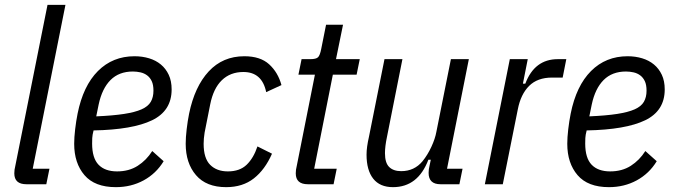

<svg xmlns="http://www.w3.org/2000/svg" viewBox="-20 -760 2782 792"><path d="M89 0Q39 0 39 -45Q39 -53 40 -60Q41 -67 43 -75L176 -740H250L115 -64H184L171 0Z M458 12Q371 12 328.5 -37.5Q286 -87 286 -167Q286 -193 290 -227Q294 -261 300 -291Q323 -406 384 -467Q445 -528 535 -528Q567 -528 595 -519.5Q623 -511 643.5 -494Q664 -477 676 -451.5Q688 -426 688 -391Q688 -303 607.5 -264Q527 -225 366 -222Q361 -203 360.5 -190.5Q360 -178 360 -168Q360 -108 386.5 -80.5Q413 -53 463 -53Q512 -53 548 -76Q584 -99 608 -137L655 -95Q624 -44 572.5 -16Q521 12 458 12ZM528 -465Q471 -465 436 -430Q401 -395 387 -329L377 -280Q446 -283 491.5 -290Q537 -297 564 -309Q591 -321 602 -340Q613 -359 613 -386Q613 -410 606 -425Q599 -440 587 -449Q575 -458 559.5 -461.5Q544 -465 528 -465Z M913 12Q831 12 788.5 -37.5Q746 -87 746 -167Q746 -193 750 -227Q754 -261 760 -291Q783 -403 841 -465.5Q899 -528 988 -528Q1054 -528 1090.5 -494.5Q1127 -461 1141 -409L1078 -380Q1061 -463 984 -463Q930 -463 895 -429Q860 -395 847 -329L824 -213Q822 -201 821 -189Q820 -177 820 -167Q820 -107 847 -80Q874 -53 920 -53Q969 -53 997.5 -80.5Q1026 -108 1042 -156L1102 -126Q1073 -60 1027 -24Q981 12 913 12Z M1250 0Q1200 0 1200 -45Q1200 -53 1201 -60Q1202 -67 1204 -75L1279 -452H1211L1224 -516H1260Q1284 -516 1292 -524Q1300 -532 1305 -558L1325 -658H1395L1366 -516H1464L1451 -452H1353L1276 -64H1369L1356 0Z M1640 -516 1576 -194Q1568 -156 1568 -128Q1568 -88 1585.5 -71Q1603 -54 1635 -54Q1689 -54 1723 -95Q1744 -121 1759.5 -154.5Q1775 -188 1780 -216L1840 -516H1914L1824 -64H1888L1875 0H1797Q1748 0 1748 -47Q1748 -55 1749 -62Q1750 -69 1752 -77L1757 -101H1747Q1704 12 1601 12Q1547 12 1519.5 -23Q1492 -58 1492 -122Q1492 -138 1494.5 -156Q1497 -174 1502 -196L1566 -516Z M1980 0 2083 -516H2157L2137 -415H2147Q2185 -516 2281 -516H2316L2301 -440H2257Q2197 -440 2162.5 -405.5Q2128 -371 2116 -309L2054 0Z M2492 12Q2405 12 2362.5 -37.5Q2320 -87 2320 -167Q2320 -193 2324 -227Q2328 -261 2334 -291Q2357 -406 2418 -467Q2479 -528 2569 -528Q2601 -528 2629 -519.5Q2657 -511 2677.5 -494Q2698 -477 2710 -451.5Q2722 -426 2722 -391Q2722 -303 2641.5 -264Q2561 -225 2400 -222Q2395 -203 2394.5 -190.5Q2394 -178 2394 -168Q2394 -108 2420.5 -80.5Q2447 -53 2497 -53Q2546 -53 2582 -76Q2618 -99 2642 -137L2689 -95Q2658 -44 2606.5 -16Q2555 12 2492 12ZM2562 -465Q2505 -465 2470 -430Q2435 -395 2421 -329L2411 -280Q2480 -283 2525.5 -290Q2571 -297 2598 -309Q2625 -321 2636 -340Q2647 -359 2647 -386Q2647 -410 2640 -425Q2633 -440 2621 -449Q2609 -458 2593.5 -461.5Q2578 -465 2562 -465Z"/></svg>

Font: IBM Plex Sans Condensed
Style: Italic
Weight: 400
Width: 3
Italic angle: -11°
Designer: Mike Abbink, Paul van der Laan, Pieter van Rosmalen
Foundry: Bold Monday
Version: Version 1.3